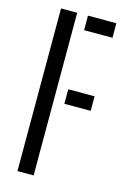

<svg xmlns="http://www.w3.org/2000/svg" viewBox="-122 -856 594 912"><g transform="rotate(15 175.0 -400.0)"><path d="M60.5 0V-800H140V0ZM193 -366.5V-438H322.5V-366.5ZM193 -728.5V-800H332.5V-728.5Z"/></g></svg>

Font: Big Shoulders Stencil Text Thin
Style: Regular
Weight: 400
Version: Version 2.001